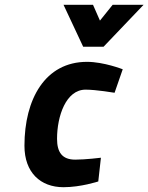

<svg xmlns="http://www.w3.org/2000/svg" viewBox="-20 -770 619 801"><path d="M343 -512C168 -512 82 -356 82 -162C82 -50 149 11 245 11C317 11 390 -13 390 -13L401 -112C401 -112 337 -104 294 -104C239 -104 218 -135 218 -191C218 -285 255 -396 337 -396C381 -396 458 -383 458 -383L492 -481C492 -481 413 -512 343 -512ZM579 -750H450L397 -684L368 -750H245L327 -575H412Z"/></svg>

Font: RazerF5
Style: Bold Italic
Weight: 700
Foundry: Razer Inc.
Version: Version 2